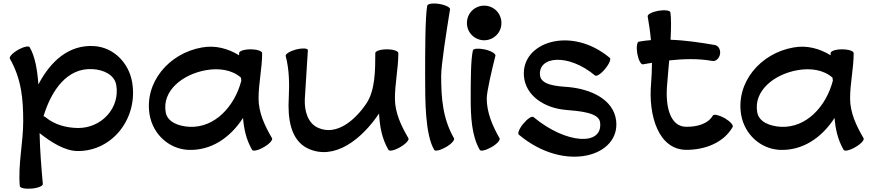

<svg xmlns="http://www.w3.org/2000/svg" viewBox="-20 -844 5129 1125"><path d="M38 -500C107 -379 116 -260 116 -133C116 -6 85 119 96 246C97 258 128 264 165 261C202 258 232 246 231 234C222 135 214 36 212 -64C280 -10 360 40 434 41C640 43 791 -153 754 -364C734 -477 645 -567 531 -574C384 -583 276 -486 205 -349C199 -435 185 -514 154 -567C149 -577 118 -570 85 -552C53 -533 32 -510 38 -500ZM437 -94C368 -95 300 -113 247 -157C244 -160 239 -162 235 -163C282 -318 375 -447 521 -439C585 -436 650 -407 661 -347C685 -212 575 -93 437 -94Z M1574 -34C1532 -106 1495 -183 1495 -267C1495 -356 1516 -444 1516 -533C1516 -545 1485 -555 1448 -555C1411 -555 1381 -545 1381 -533C1381 -529 1381 -525 1381 -520C1316 -560 1241 -580 1164 -566C968 -532 824 -359 857 -170C877 -58 968 27 1080 34C1216 41 1329 -37 1404 -153C1409 -90 1422 -27 1457 34C1463 44 1494 37 1526 18C1558 0 1580 -24 1574 -34ZM1090 -101C1028 -104 961 -128 951 -186C928 -311 1049 -409 1188 -433C1261 -446 1339 -436 1392 -389C1393 -383 1393 -377 1394 -371C1354 -219 1238 -94 1090 -101Z M1654 -516C1675 -436 1676 -353 1672 -270C1665 -150 1682 -21 1786 27C1940 97 2098 -26 2201 -179C2205 -106 2216 -35 2256 34C2262 44 2293 37 2325 18C2357 0 2379 -24 2373 -34C2331 -106 2294 -183 2294 -267C2294 -354 2313 -439 2314 -527C2314 -527 2314 -527 2314 -528C2314 -529 2314 -530 2314 -532V-533C2314 -545 2284 -555 2247 -555C2210 -555 2179 -545 2179 -533C2179 -431 2178 -314 2127 -238C2057 -134 1949 -48 1844 -95C1783 -122 1763 -195 1766 -263C1772 -360 1784 -551 1784 -551C1781 -562 1750 -563 1714 -554C1678 -544 1651 -527 1654 -516Z M2483 -810C2471 -739 2471 -537 2471 -400C2471 -251 2471 -58 2524 34C2529 44 2560 37 2593 18C2625 0 2646 -24 2640 -34C2573 -151 2565 -273 2565 -400C2565 -464 2596 -660 2617 -790C2618 -801 2590 -815 2553 -821C2516 -827 2485 -822 2483 -810Z M2918 -709C2918 -736 2908 -762 2889 -781C2870 -800 2844 -811 2817 -811C2790 -811 2764 -800 2745 -781C2726 -762 2716 -736 2716 -709C2716 -682 2726 -657 2745 -638C2764 -619 2790 -608 2817 -608C2844 -608 2870 -619 2889 -638C2908 -657 2918 -682 2918 -709ZM2751 -549C2738 -497 2738 -361 2738 -267C2738 -163 2743 -49 2791 34C2796 44 2827 37 2860 18C2892 0 2913 -24 2907 -34C2866 -106 2832 -184 2832 -267C2832 -307 2862 -435 2883 -518C2885 -529 2858 -546 2822 -554C2785 -562 2754 -560 2751 -549Z M3020 -55C3289 171 3617 73 3590 -139C3574 -262 3442 -322 3310 -334C3238 -339 3150 -346 3144 -403C3133 -517 3312 -531 3466 -402C3475 -394 3502 -411 3525 -440C3549 -468 3562 -498 3553 -505C3325 -696 3032 -596 3050 -397C3060 -281 3173 -210 3296 -200C3380 -193 3488 -184 3496 -128C3515 13 3297 1 3106 -158C3097 -166 3071 -149 3047 -120C3023 -92 3011 -62 3020 -55Z M3747 -467C3764 -470 3782 -473 3800 -476C3800 -434 3798 -395 3795 -356C3778 -165 3839 34 4002 34C4110 34 4220 -7 4273 -100C4279 -110 4258 -133 4226 -152C4193 -170 4162 -177 4157 -167C4127 -116 4062 -101 4002 -101C3902 -101 3878 -229 3889 -348C3892 -391 3897 -440 3901 -490C3985 -499 4070 -502 4153 -487C4174 -483 4194 -501 4199 -527C4203 -552 4190 -576 4170 -580C4083 -595 3996 -608 3909 -611C3913 -681 3913 -742 3908 -772C3906 -783 3875 -787 3838 -781C3801 -774 3773 -760 3775 -748C3783 -702 3790 -656 3794 -609C3770 -607 3747 -604 3723 -600C3712 -598 3708 -566 3714 -530C3721 -493 3735 -465 3747 -467Z M5040 -34C4998 -106 4961 -183 4961 -267C4961 -356 4982 -444 4982 -533C4982 -545 4951 -555 4914 -555C4877 -555 4847 -545 4847 -533C4847 -529 4847 -525 4847 -520C4782 -560 4707 -580 4630 -566C4434 -532 4290 -359 4323 -170C4343 -58 4434 27 4546 34C4682 41 4795 -37 4870 -153C4875 -90 4888 -27 4923 34C4929 44 4960 37 4992 18C5024 0 5046 -24 5040 -34ZM4556 -101C4494 -104 4427 -128 4417 -186C4394 -311 4515 -409 4654 -433C4727 -446 4805 -436 4858 -389C4859 -383 4859 -377 4860 -371C4820 -219 4704 -94 4556 -101Z"/></svg>

Font: Nupuram Expanded Bold
Style: Regular
Weight: 700
Width: 7
Designer: Santhosh Thottingal (santhosh.thottingal@gmail.com)
Foundry: SMC
Version: Version 1.000